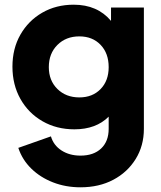

<svg xmlns="http://www.w3.org/2000/svg" viewBox="-20 -578 688 818"><path d="M323 220Q402 220 462.5 188Q523 156 558 99.5Q593 43 593 -29V-546H453V-489Q395 -558 294 -558Q219 -558 160 -524Q101 -490 67 -430.5Q33 -371 33 -294Q33 -217 67 -156.5Q101 -96 161 -61.5Q221 -27 297 -27Q389 -27 443 -81V-29Q443 24 411 54.5Q379 85 323 85Q276 85 242 63Q208 41 197 3L58 52Q75 103 113.5 140.5Q152 178 206 199Q260 220 323 220ZM318 -163Q261 -163 224.5 -199Q188 -235 188 -292Q188 -350 224.5 -386.5Q261 -423 318 -423Q374 -423 408.5 -387Q443 -351 443 -292Q443 -234 408.5 -198.5Q374 -163 318 -163Z"/></svg>

Font: Plus Jakarta Sans ExtraBold
Style: Regular
Weight: 800
Designer: Gumpita Rahayu
Foundry: Tokotype
Version: Version 2.004; ttfautohint (v1.8.3)